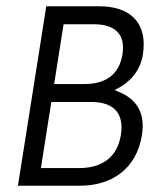

<svg xmlns="http://www.w3.org/2000/svg" viewBox="-20 -595 482 610"><path d="M235 -5C334 -5 414 -58 431 -166C443 -243 408 -284 353 -305L344 -309L354 -314C393 -335 425 -368 434 -422C450 -525 391 -575 296 -575H127L37 -5ZM143 -271H266C341 -272 375 -236 364 -166C352 -92 300 -61 232 -61H110ZM182 -518H278C341 -518 380 -490 369 -422C358 -354 311 -328 248 -328H152Z"/></svg>

Font: Charger Pro
Style: LitNarObl
Weight: 300
Designer: Jasper
Foundry: Cannot Into Space Fonts
Version: Version 1.09